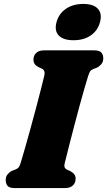

<svg xmlns="http://www.w3.org/2000/svg" viewBox="-20 -956 545 976"><path d="M309 -126.5Q305.5 -111 309.2 -104Q313 -97 321 -93.5L338.5 -85.5Q364.5 -71.5 364.5 -48.5Q364.5 -26.5 350.5 -13.2Q336.5 0 310.5 0H55Q27 0 18 -11.8Q9 -23.5 9 -41Q9 -58.5 19 -70.2Q29 -82 41.5 -88L61 -95.5Q71.5 -100 76.2 -107Q81 -114 86.5 -132.5Q94.5 -159 107.2 -203.5Q120 -248 134.5 -300.8Q149 -353.5 163 -406.2Q177 -459 188.2 -503Q199.5 -547 205.5 -573Q211 -598 193 -607L175.5 -615Q150 -628 150 -652Q150 -673.5 163.8 -686.8Q177.5 -700 204 -700H459Q486.5 -700 495.8 -688.2Q505 -676.5 505 -659.5Q505 -641.5 495 -629.8Q485 -618 472.5 -612L453 -604.5Q442 -599.5 437.8 -592.8Q433.5 -586 427.5 -567.5Q420 -544.5 408.8 -505.2Q397.5 -466 384.5 -418.2Q371.5 -370.5 358.8 -321.8Q346 -273 335.2 -230.8Q324.5 -188.5 317.5 -160.5Q310.5 -132.5 309 -126.5ZM353.5 -751.5Q301.5 -751.5 278.5 -775.8Q255.5 -800 267.5 -844Q279 -886.5 315 -911.2Q351 -936 403 -936Q455.5 -936 477.8 -911.2Q500 -886.5 488.5 -844Q477 -800.5 441.5 -776Q406 -751.5 353.5 -751.5Z"/></svg>

Font: Fraunces 9pt Soft Black
Style: Italic
Weight: 900
Italic angle: -16°
Version: Version 1.000;[b76b70a41]